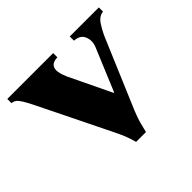

<svg xmlns="http://www.w3.org/2000/svg" viewBox="-132 -597 743 743"><g transform="rotate(-45 239.5 -225.0)"><path d="M224 10Q217 -16 209 -35.5Q201 -55 189 -79L51 -360Q35 -393 25 -409Q15 -425 7.5 -430.5Q0 -436 -11 -437V-460H240V-437Q215 -436 207 -424Q199 -412 202 -395Q205 -378 213 -360L297 -185H299L372 -360Q383 -386 373.5 -410.5Q364 -435 331 -437V-460H490V-437Q467 -435 451 -410.5Q435 -386 424 -360L305 -79Q294 -52 289 -34Q284 -16 278 10Z"/></g></svg>

Font: Bona Nova
Style: Bold
Weight: 700
Designer: Mateusz Machalski
Foundry: Capitalics
Version: Version 4.001; ttfautohint (v1.8.3)